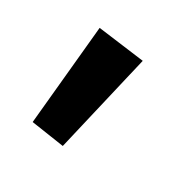

<svg xmlns="http://www.w3.org/2000/svg" viewBox="-77 -231 445 439"><g transform="rotate(30 145.5 -11.0)"><path d="M47 114 72 -149 195 -133 134 127Z"/></g></svg>

Font: FiraGO Medium
Style: Italic
Weight: 500
Italic angle: -8°
Designer: bBox Type GmbH
Foundry: bBox Type GmbH
Version: Version 1.001